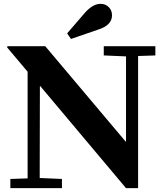

<svg xmlns="http://www.w3.org/2000/svg" viewBox="-20 -981 831 1001"><path d="M19 -740H216L635 -243H637V-687L521 -692V-740H790V-692L700 -689V0H637L190 -532H188L187 -53L303 -48V0H34V-48L124 -51V-607L17 -734ZM350 -778 330 -807 424 -916Q465 -961 504 -961Q530 -961 547 -944Q564 -927 564 -901Q564 -849 490 -826Z"/></svg>

Font: Minipax
Style: Bold
Weight: 600
Designer: Raphaël Ronot, Igor Stepanchenko (Cyrillic)
Foundry: steppetype
Version: Version 1.002